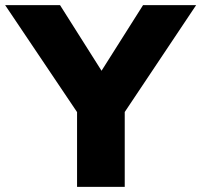

<svg xmlns="http://www.w3.org/2000/svg" viewBox="-63 -725 781 745"><path d="M236 0V-337L273 -235L-43 -705H170L349 -422H313L492 -705H698L384 -235L421 -337V0Z"/></svg>

Font: Mulish ExtraLight Black
Style: Regular
Weight: 900
Version: Version 3.603